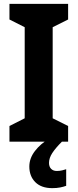

<svg xmlns="http://www.w3.org/2000/svg" viewBox="-20 -734 402 995"><path d="M333 0H29V-81L108 -121V-593L29 -633V-714H333V-633L253 -593V-121L333 -81ZM234 110Q234 130 245 141Q256 152 274 152Q289 152 301.5 149Q314 146 323 143V229Q309 234 291.5 237.5Q274 241 251 241Q194 241 163 210Q132 179 132 129Q132 86 161.5 48Q191 10 235 -15L301 0Q268 33 251 59Q234 85 234 110Z"/></svg>

Font: Noto Sans Tamil SemiCondensed
Style: Bold
Weight: 700
Width: 4
Designer: Jelle Bosma - Monotype Design Team
Foundry: Monotype Imaging Inc.
Version: Version 2.004; ttfautohint (v1.8.4.7-5d5b)